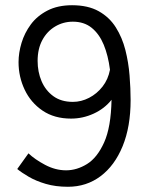

<svg xmlns="http://www.w3.org/2000/svg" viewBox="-20 -711 575 735"><path d="M240 4Q193 4 155.5 -7Q118 -18 90.5 -34Q63 -50 46 -64L89 -124Q113 -101 152.5 -80Q192 -59 233 -59Q274 -59 313 -83Q352 -107 378.5 -165.5Q405 -224 407 -329Q380 -295 338.5 -276Q297 -257 252 -257Q188 -257 143 -287.5Q98 -318 74.5 -367.5Q51 -417 51 -473Q51 -509 62.5 -547Q74 -585 98 -617.5Q122 -650 161.5 -670.5Q201 -691 256 -691Q317 -691 358 -668Q399 -645 423.5 -606Q448 -567 460 -519.5Q472 -472 476 -422Q480 -372 480 -328Q480 -226 449.5 -151.5Q419 -77 365 -36.5Q311 4 240 4ZM259 -321Q291 -321 321 -336.5Q351 -352 372.5 -379.5Q394 -407 401 -444Q394 -499 377 -540Q360 -581 331 -604.5Q302 -628 259 -628Q222 -628 191 -609.5Q160 -591 142 -557.5Q124 -524 124 -478Q124 -436 139 -400.5Q154 -365 184 -343Q214 -321 259 -321Z"/></svg>

Font: Kreon Light Light
Style: Regular
Weight: 300
Version: Version 2.002